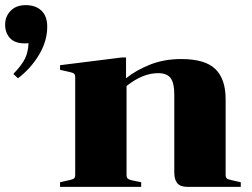

<svg xmlns="http://www.w3.org/2000/svg" viewBox="-20 -728 980 748"><path d="M76 -559Q38 -559 19 -579.5Q0 -600 0 -632Q0 -664 21.5 -686Q43 -708 80 -708Q119 -708 141.5 -686.5Q164 -665 164 -624Q164 -568 132 -514.5Q100 -461 50 -423L32 -440Q65 -474 77.5 -500Q90 -526 91 -560Q86 -559 76 -559ZM883 -26 918 -18V0H710Q683 0 671 -14Q659 -28 659 -56V-360Q659 -405 644.5 -424Q630 -443 596 -443Q536 -443 473 -393V-48Q473 -37 477.5 -32.5Q482 -28 496 -25L530 -18V0H214V-18L249 -26Q264 -29 268.5 -33Q273 -37 273 -48V-426Q273 -437 268.5 -441Q264 -445 249 -448L214 -456V-474L454 -504H471V-423Q509 -454 564 -476Q619 -498 686 -498Q779 -498 819 -459Q859 -420 859 -342V-48Q859 -37 863.5 -33Q868 -29 883 -26Z"/></svg>

Font: Chonburi
Style: Regular
Weight: 400
Designer: Thanarat Vachiruckul and Stawix Ruecha
Foundry: Cadson Demak & Katatrad
Version: Version 1.000